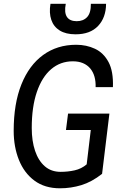

<svg xmlns="http://www.w3.org/2000/svg" viewBox="-20 -976 640 1010"><path d="M295.5 14.5Q215.5 14.5 161.2 -25.8Q107 -66 79.5 -134.8Q52 -203.5 52 -288Q52 -430.5 92.5 -531.8Q133 -633 207 -686.8Q281 -740.5 381 -740.5Q434.5 -740.5 479.5 -719.5Q524.5 -698.5 550.8 -649.8Q577 -601 574 -517.5H483Q484 -547.5 477 -572.5Q470 -597.5 454.8 -615.8Q439.5 -634 416.5 -643.8Q393.5 -653.5 363 -653.5Q297.5 -653.5 249 -612Q200.5 -570.5 173.8 -492Q147 -413.5 147 -302.5Q147 -234.5 164.5 -182.5Q182 -130.5 215.8 -101.2Q249.5 -72 299 -72Q337 -72 372.8 -80Q408.5 -88 436 -111.5L457.5 -292H327L338 -378.5H555.5L517 -61.5Q463 -19 408.2 -2.2Q353.5 14.5 295.5 14.5ZM377.5 -795.5Q326.5 -795.5 294.2 -815.5Q262 -835.5 249.8 -871.8Q237.5 -908 245.5 -956H326Q317 -910 332 -887.2Q347 -864.5 383.5 -864.5Q418 -864.5 438.2 -886Q458.5 -907.5 458 -956H538Q537.5 -883.5 496 -839.5Q454.5 -795.5 377.5 -795.5Z"/></svg>

Font: Spline Sans Mono
Style: Italic
Weight: 400
Italic angle: -4°
Monospace: yes
Designer: Eben Sorkin, Mirko Velimirovic
Foundry: Sorkin Type
Version: Version 1.004